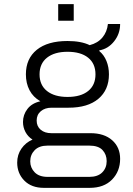

<svg xmlns="http://www.w3.org/2000/svg" viewBox="-20 -719 640 927"><path d="M192 188Q132 188 97.5 153Q63 118 63 66Q63 28 83.5 -1.5Q104 -31 137 -45Q115 -59 103 -81.5Q91 -104 91 -130Q91 -165 112.5 -193Q134 -221 175 -230Q140 -250 122.5 -283.5Q105 -317 105 -360Q105 -436 157.5 -478.5Q210 -521 306 -521Q372 -521 413 -501Q452 -511 474.5 -538Q497 -565 501 -603H560Q560 -556 531 -519.5Q502 -483 460 -476L459 -473Q482 -454 494 -424.5Q506 -395 506 -360Q506 -285 455 -242Q404 -199 311 -199H229Q197 -199 177 -182Q157 -165 157 -137Q157 -109 176.5 -92.5Q196 -76 228 -76H417Q483 -76 521.5 -42Q560 -8 560 48Q560 108 521 148Q482 188 413 188ZM210 135H411Q452 135 473.5 113.5Q495 92 495 59Q495 27 475 5.5Q455 -16 411 -16H210Q169 -16 147.5 6Q126 28 126 60Q126 91 147.5 113Q169 135 210 135ZM306 -251Q370 -251 405.5 -279.5Q441 -308 441 -360Q441 -412 405.5 -440.5Q370 -469 306 -469Q243 -469 207 -440.5Q171 -412 171 -360Q171 -308 207 -279.5Q243 -251 306 -251ZM261 -619V-699H336V-619Z"/></svg>

Font: Chivo Mono Medium ExtraLight
Style: Regular
Weight: 250
Monospace: yes
Version: Version 1.008